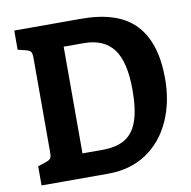

<svg xmlns="http://www.w3.org/2000/svg" viewBox="-80 -800 874 879"><g transform="rotate(-10 356.5 -360.0)"><path d="M685 -384Q685 -275 645.5 -187.5Q606 -100 531 -50Q456 0 354 0H43V-89L79 -101Q97 -107 102.5 -114Q108 -121 108 -141V-582Q108 -602 102.5 -610Q97 -618 79 -622L43 -631V-720H354Q526 -720 605.5 -635.5Q685 -551 685 -384ZM529 -359Q529 -489 484.5 -548.5Q440 -608 346 -608H253V-112H346Q410 -112 450 -135.5Q490 -159 509.5 -213Q529 -267 529 -359Z"/></g></svg>

Font: Enriqueta
Style: Bold
Weight: 700
Designer: Viviana Monsalve, Gustavo Ibarra
Foundry: 72Puntos
Version: Version 2.000